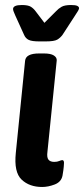

<svg xmlns="http://www.w3.org/2000/svg" viewBox="-20 -738 335 765"><path d="M137 -573Q107 -573 94.5 -579Q82 -585 76 -599L41 -676Q37 -685 34.5 -691.5Q32 -698 32 -702Q32 -718 67 -718Q92 -718 103 -711Q114 -704 122 -693L157 -647L203 -693Q213 -704 225.5 -711Q238 -718 263 -718Q281 -718 288 -714.5Q295 -711 295 -705Q295 -699 279 -676L229 -599Q220 -587 208 -580Q196 -573 161 -573ZM148 7Q97 7 66 -22.5Q35 -52 43 -129L80 -496Q83 -525 136 -525H155Q182 -525 194.5 -517Q207 -509 206 -497L169 -133Q166 -111 173 -102Q180 -93 196 -93Q208 -93 216 -96.5Q224 -100 228 -100Q235 -100 235 -89Q235 -86 234 -73.5Q233 -61 229 -38Q224 -13 198 -3Q172 7 148 7Z"/></svg>

Font: Asap SemiBold
Style: Italic
Weight: 600
Italic angle: -6°
Designer: Pablo Cosgaya
Foundry: Omnibus-Type
Version: Version 3.001; ttfautohint (v1.8.3)